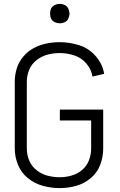

<svg xmlns="http://www.w3.org/2000/svg" viewBox="-20 -960 615 988"><path d="M287 8Q244 8 201.5 -3.5Q159 -15 124.5 -42.5Q90 -70 73 -111Q56 -152 56 -195V-540Q56 -575 66.5 -608.5Q77 -642 100 -669Q123 -696 153.5 -712.5Q184 -729 218.5 -736Q253 -743 287 -743Q339 -743 388.5 -727Q438 -711 473 -670.5Q508 -630 516 -580L456 -566Q450 -603 424.5 -633Q399 -663 362 -675Q325 -687 287 -687Q256 -687 225 -679Q194 -671 168.5 -651Q143 -631 130.5 -601.5Q118 -572 118 -540V-195Q118 -163 130.5 -133.5Q143 -104 168.5 -84Q194 -64 224.5 -56Q255 -48 287 -48Q318 -48 348 -56.5Q378 -65 402 -85Q426 -105 437.5 -134.5Q449 -164 449 -195V-340H288V-396H511V-195Q511 -152 495.5 -111.5Q480 -71 446.5 -43Q413 -15 371.5 -3.5Q330 8 287 8ZM288 -840Q274 -840 261.5 -846Q249 -852 243 -864Q238 -875 238 -886V-894Q238 -905 243 -916Q249 -928 261.5 -934Q274 -940 288 -940Q301 -940 313.5 -934Q326 -928 331.5 -915.5Q337 -903 338 -890Q337 -877 331.5 -864.5Q326 -852 313.5 -846Q301 -840 288 -840Z"/></svg>

Font: Jozsika Light
Style: Regular
Weight: 300
Monospace: yes
Designer: Belleve Invis
Foundry: Belleve Invis
Version: 2.1.0